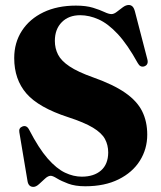

<svg xmlns="http://www.w3.org/2000/svg" viewBox="-20 -734 646 770"><path d="M322 13Q281.5 13 253.5 2.5Q225.5 -8 208.5 -18.5Q191.5 -29 183.5 -29Q173 -29 161 -18Q149 -7 136.8 4.2Q124.5 15.5 114 15.5Q94.5 15.5 90.5 -7L57.5 -204Q54.5 -221 70.5 -227Q87 -233 97 -213.5Q135.5 -139 171.2 -98.2Q207 -57.5 240.8 -41.5Q274.5 -25.5 308 -25.5Q356.5 -25.5 385 -50.2Q413.5 -75 414 -122Q414 -152.5 400.8 -176.8Q387.5 -201 352.8 -222Q318 -243 253.5 -264Q135 -302.5 86 -359Q37 -415.5 37 -501Q37 -563 67.8 -610.5Q98.5 -658 154.2 -684.8Q210 -711.5 284.5 -711.5Q325 -711.5 352.8 -703Q380.5 -694.5 398.2 -686Q416 -677.5 427 -677.5Q437 -677.5 448.8 -686.8Q460.5 -696 472.8 -705Q485 -714 496.5 -714Q504.5 -714 510.8 -708.5Q517 -703 521 -688.5L571 -496Q576.5 -474.5 559 -468Q542.5 -462.5 532.5 -481Q491 -556 452 -597.8Q413 -639.5 375.5 -656.2Q338 -673 301.5 -673Q255.5 -673 227.8 -645Q200 -617 200 -570Q200 -540 212.8 -515Q225.5 -490 258.8 -467.8Q292 -445.5 354 -423.5Q434.5 -395 482 -362Q529.5 -329 550 -288Q570.5 -247 570.5 -194Q570.5 -136.5 541 -89.5Q511.5 -42.5 455.8 -14.8Q400 13 322 13Z"/></svg>

Font: Fraunces 72pt
Style: Bold
Weight: 700
Version: Version 1.000;[b76b70a41]